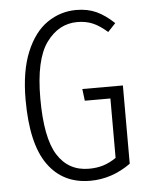

<svg xmlns="http://www.w3.org/2000/svg" viewBox="-52 -739 616 792"><g transform="rotate(-5 256.5 -342.5)"><path d="M449 -628 417 -594Q385 -622 357 -634Q329 -646 293 -646Q216 -646 165 -576Q114 -506 114 -345Q114 -182 159 -110.5Q204 -39 289 -39Q322 -39 349 -47.5Q376 -56 402 -74V-320H296L290 -369H458V-45Q380 11 290 11Q177 11 115 -76Q53 -163 53 -345Q53 -464 86 -543Q119 -622 173.5 -659Q228 -696 293 -696Q340 -696 376 -679.5Q412 -663 449 -628Z"/></g></svg>

Font: Fira Sans Extra Condensed Light
Style: Regular
Weight: 300
Width: 1
Designer: Carrois Corporate & Edenspiekermann AG
Foundry: Carrois Corporate GbR & Edenspiekermann AG
Version: Version 4.203